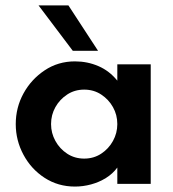

<svg xmlns="http://www.w3.org/2000/svg" viewBox="-20 -677 638 707"><path d="M256 10Q194 10 144.5 -22Q95 -54 66.5 -107Q38 -160 38 -220Q38 -281 66.5 -333Q95 -385 144.5 -418Q194 -451 256 -451Q302 -451 342.5 -433.5Q383 -416 412 -380V-440H535V0H412V-60Q395 -37 370 -21.5Q345 -6 315.5 2Q286 10 256 10ZM290 -93Q325 -93 352.5 -111Q380 -129 396 -158Q412 -187 412 -220Q412 -254 396 -282.5Q380 -311 352.5 -329Q325 -347 290 -347Q255 -347 227.5 -329Q200 -311 184 -282.5Q168 -254 168 -220Q168 -187 184 -158Q200 -129 227.5 -111Q255 -93 290 -93ZM248 -490 122 -657H232L341 -490Z"/></svg>

Font: Teachers SemiBold
Style: Regular
Weight: 600
Version: Version 1.001